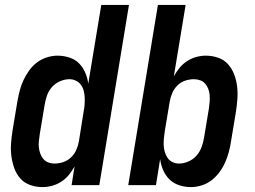

<svg xmlns="http://www.w3.org/2000/svg" viewBox="-20 -755 1040 783"><path d="M154 8Q127 8 103 -0.5Q79 -9 63 -27Q47 -45 38.5 -68.5Q30 -92 26.5 -117.5Q23 -143 25 -169.5Q27 -196 31 -222L51 -342Q55 -364 60.5 -385.5Q66 -407 75.5 -427.5Q85 -448 98.5 -467Q112 -486 130.5 -500Q149 -514 171 -521Q193 -528 214 -528Q239 -528 262.5 -520.5Q286 -513 302 -497Q318 -481 327.5 -459Q337 -437 340 -414L393 -735H506L385 0H272L284 -76Q274 -58 261 -42Q248 -26 230.5 -14.5Q213 -3 193 2.5Q173 8 154 8ZM202 -88Q220 -88 238 -94Q256 -100 270 -113.5Q284 -127 291.5 -144.5Q299 -162 302 -180L321 -300Q324 -314 325 -328.5Q326 -343 325.5 -357Q325 -371 321.5 -384.5Q318 -398 310 -409Q302 -420 289.5 -426Q277 -432 263 -432Q244 -432 224.5 -423.5Q205 -415 191.5 -399.5Q178 -384 171.5 -365Q165 -346 162 -327L142 -207Q140 -193 138.5 -179.5Q137 -166 138.5 -153Q140 -140 144.5 -128Q149 -116 157 -106.5Q165 -97 177 -92.5Q189 -88 202 -88Z M759 8Q734 8 711 0.5Q688 -7 671.5 -23Q655 -39 645.5 -61Q636 -83 633 -106L616 0H503L624 -735H737L689 -444Q699 -462 712 -478Q725 -494 742.5 -505.5Q760 -517 780 -522.5Q800 -528 819 -528Q846 -528 870 -519.5Q894 -511 910 -493Q926 -475 935 -451.5Q944 -428 947 -402.5Q950 -377 948 -350.5Q946 -324 942 -298L922 -178Q919 -156 913 -134.5Q907 -113 898 -92.5Q889 -72 875 -53Q861 -34 843 -20Q825 -6 802.5 1Q780 8 759 8ZM710 -88Q729 -88 748.5 -96.5Q768 -105 781.5 -120.5Q795 -136 802 -155Q809 -174 812 -193L832 -313Q834 -327 835 -340.5Q836 -354 835 -367Q834 -380 829.5 -392Q825 -404 817 -413.5Q809 -423 796.5 -427.5Q784 -432 771 -432Q753 -432 735 -426Q717 -420 703.5 -406.5Q690 -393 682.5 -375.5Q675 -358 672 -340L652 -220Q650 -206 648.5 -191.5Q647 -177 647.5 -163Q648 -149 652 -135.5Q656 -122 663.5 -111Q671 -100 683.5 -94Q696 -88 710 -88Z"/></svg>

Font: Iosevka Term Curly Oblique
Style: Bold
Weight: 700
Italic angle: -9°
Designer: Belleve Invis
Foundry: Belleve Invis
Version: Version 32.3.0